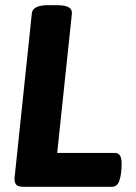

<svg xmlns="http://www.w3.org/2000/svg" viewBox="-20 -722 524 742"><path d="M201 -702Q210 -702 223.5 -700.5Q237 -699 247.5 -692.5Q258 -686 258 -671L201 -131H424Q450 -131 450 -91Q450 -52 442 -26Q434 0 412 0H72Q52 0 44 -7Q36 -14 36 -32L103 -670Q106 -702 166 -702Z"/></svg>

Font: Asap VF Beta
Style: Italic
Weight: 400
Italic angle: -6°
Designer: Pablo Cosgaya
Foundry: Pablo Cosgaya
Version: Version 1.007